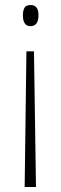

<svg xmlns="http://www.w3.org/2000/svg" viewBox="-20 -550 242 763"><path d="M133 -490Q133 -446 101 -446Q71 -446 71 -490Q71 -507 77 -518.5Q83 -530 102 -530Q133 -530 133 -490ZM85 -346H115L123 193H78Z"/></svg>

Font: Noto Sans Myanmar UI ExtraCondensed ExtraLight
Style: Regular
Weight: 200
Width: 2
Designer: Monotype Design Team
Foundry: Monotype Imaging Inc.
Version: Version 2.103; ttfautohint (v1.8.4.7-5d5b)